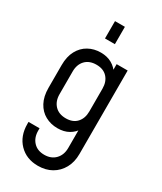

<svg xmlns="http://www.w3.org/2000/svg" viewBox="-230 -830 920 1093"><g transform="rotate(30 230.0 -283.5)"><path d="M216.5 183Q140.5 183 93.2 134.2Q46 85.5 46 6V-7H118.5V8.5Q118.5 54 144.8 82.2Q171 110.5 216.5 110.5Q262 110.5 289 82.2Q316 54 316 8.5V-140.5L328.5 -124.5Q310 -93 279.2 -75.5Q248.5 -58 206 -58Q161.5 -58 125.5 -77.8Q89.5 -97.5 68.5 -136.5Q47.5 -175.5 47.5 -232V-381.5Q47.5 -437.5 68.5 -476.2Q89.5 -515 125.5 -535Q161.5 -555 206 -555Q248.5 -555 279.2 -537.2Q310 -519.5 328.5 -488.5L316 -472V-542.5H388.5V6.5Q388.5 59.5 366.5 99.2Q344.5 139 306 161Q267.5 183 216.5 183ZM219 -130.5Q265 -130.5 290.5 -158.2Q316 -186 316 -231.5V-381.5Q316 -427 290.5 -454.8Q265 -482.5 219 -482.5Q172.5 -482.5 146.2 -454.8Q120 -427 120 -381.5V-232Q120 -186.5 146.2 -158.5Q172.5 -130.5 219 -130.5ZM185.5 -636V-750H250.5V-636Z"/></g></svg>

Font: Mohave Light
Style: Regular
Weight: 400
Version: Version 2.003